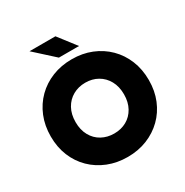

<svg xmlns="http://www.w3.org/2000/svg" viewBox="-197 -1035 1164 1206"><g transform="rotate(-30 385.5 -432.0)"><path d="M386 10Q463 10 527.5 -16Q592 -42 640 -89Q688 -136 714.5 -200.5Q741 -265 741 -343Q741 -421 714.5 -486Q688 -551 640 -598.5Q592 -646 527.5 -672Q463 -698 386 -698Q309 -698 244 -672Q179 -646 131 -598.5Q83 -551 56.5 -486Q30 -421 30 -343Q30 -265 56.5 -200.5Q83 -136 131 -89Q179 -42 244 -16Q309 10 386 10ZM386 -160Q336 -160 296 -182Q256 -204 233 -245.5Q210 -287 210 -343Q210 -400 233 -441.5Q256 -483 296 -505.5Q336 -528 386 -528Q436 -528 475.5 -505.5Q515 -483 538 -441.5Q561 -400 561 -343Q561 -287 538 -245.5Q515 -204 475.5 -182Q436 -160 386 -160ZM468 -747 370 -874H182L322 -747Q322 -747 336.5 -747Q351 -747 373 -747Q395 -747 417 -747Q439 -747 453.5 -747Q468 -747 468 -747Z"/></g></svg>

Font: Roundo Variable
Style: Regular
Weight: 200
Designer: Shiva Nallaperumal
Foundry: Indian Type Foundry
Version: Version 2.000